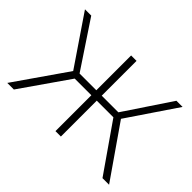

<svg xmlns="http://www.w3.org/2000/svg" viewBox="-130 -978 1256 1256"><g transform="rotate(45 498.0 -350.0)"><path d="M677 -332H523V0H473V-332H319L88 0H27L277 -360L46 -700H104L318 -378H473V-700H523V-378H677L892 -700H949L719 -360L969 0H908Z"/></g></svg>

Font: Montserrat Alternates Light
Style: Regular
Weight: 300
Designer: Julieta Ulanovsky
Foundry: Julieta Ulanovsky
Version: Version 7.200